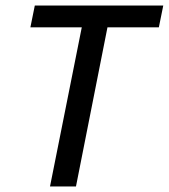

<svg xmlns="http://www.w3.org/2000/svg" viewBox="-20 -675 611 695"><path d="M161 0 276 -576H90L106 -655H571L555 -576H369L255 0Z"/></svg>

Font: Source Sans 3 ExtraLight Medium
Style: Italic
Weight: 500
Italic angle: -11°
Version: Version 3.052;hotconv 1.1.0;makeotfexe 2.6.0